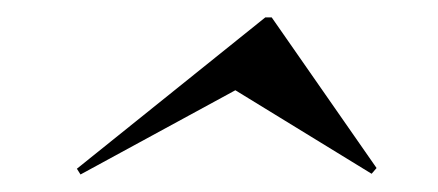

<svg xmlns="http://www.w3.org/2000/svg" viewBox="-20 -452 495 217"><path d="M71 -254.8 66.9 -261.3 279.8 -432.3H287.1L405.6 -262.1L400 -255.6L246 -350Z"/></svg>

Font: Playfair 144pt
Style: Italic
Weight: 400
Italic angle: -15.6°
Designer: Claus Eggers Sørensen
Foundry: Claus Eggers Sørensen
Version: Version 2.001;gftools[0.9.30]